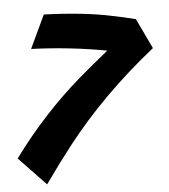

<svg xmlns="http://www.w3.org/2000/svg" viewBox="-60 -711 693 786"><g transform="rotate(-5 286.5 -318.0)"><path d="M-9 -87Q120 -263 279 -399Q333 -445 395 -495Q244 -523 85 -529L149 -665Q317 -659 431 -634Q476 -625 523 -613L582 -489Q366 -317 213 -121Q160 -53 102 29Z"/></g></svg>

Font: Vampiro One
Style: Regular
Weight: 400
Designer: Riccardo De Franceschi
Foundry: Sorkin Type Co.
Version: Version 1.002